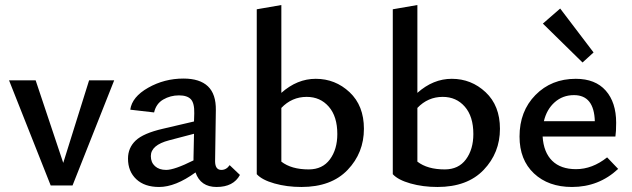

<svg xmlns="http://www.w3.org/2000/svg" viewBox="-20 -739 2520 765"><path d="M335 -419H435L269 0H182L16 -419H122L232 -90Z M895 -81 936 -42Q910 6 843 6Q779 6 759 -52Q679 6 614 6Q556 6 523 -25Q490 -56 490 -107Q490 -150 520.5 -179Q551 -208 629 -226L753 -255L754 -287Q755 -328 740.5 -343.5Q726 -359 693 -359Q659 -359 630.5 -342.5Q602 -326 594 -291L499 -302Q506 -353 570.5 -389.5Q635 -426 711 -426Q776 -426 808.5 -395Q841 -364 840 -300L837 -97Q837 -62 862 -62Q882 -62 895 -81ZM642 -62Q675 -62 751 -100V-111L753 -206L654 -180Q581 -161 581 -117Q581 -92 597.5 -77Q614 -62 642 -62Z M1238 -425Q1316 -425 1373 -371.5Q1430 -318 1430 -226Q1430 -130 1365 -62Q1300 6 1181 6Q1123 6 1073.5 -8Q1024 -22 1003 -45V-702L1101 -719V-369Q1164 -425 1238 -425ZM1210 -64Q1265 -64 1294.5 -104Q1324 -144 1324 -205Q1324 -275 1290 -314Q1256 -353 1202 -353Q1143 -353 1101 -309V-95Q1141 -64 1210 -64Z M1780 -425Q1858 -425 1915 -371.5Q1972 -318 1972 -226Q1972 -130 1907 -62Q1842 6 1723 6Q1665 6 1615.5 -8Q1566 -22 1545 -45V-702L1643 -719V-369Q1706 -425 1780 -425ZM1752 -64Q1807 -64 1836.5 -104Q1866 -144 1866 -205Q1866 -275 1832 -314Q1798 -353 1744 -353Q1685 -353 1643 -309V-95Q1683 -64 1752 -64Z M2345 -530 2301 -490 2143 -645 2212 -705ZM2399 -112 2443 -66Q2366 6 2259 6Q2165 6 2107.5 -48Q2050 -102 2050 -195Q2050 -296 2113.5 -360.5Q2177 -425 2274 -425Q2352 -425 2393.5 -378Q2435 -331 2435 -250Q2435 -214 2432 -195H2142Q2146 -132 2180 -98.5Q2214 -65 2275 -65Q2340 -65 2399 -112ZM2267 -360Q2222 -360 2190 -331.5Q2158 -303 2147 -256H2350Q2347 -360 2267 -360Z"/></svg>

Font: EauTestText Semibold
Style: Regular
Weight: 600
Designer: Christian Thalmann (Catharsis Fonts)
Version: Version 0.001;PS 000.001;hotconv 1.0.88;makeotf.lib2.5.64775